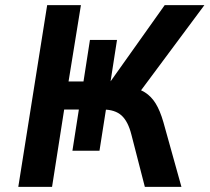

<svg xmlns="http://www.w3.org/2000/svg" viewBox="-20 -725 813 745"><path d="M51 0 163 -705H294L246 -409H304L329 -570H434L409 -409L406 -405L619 -705H773L512 -354L483 -386Q518 -382 542.5 -366.5Q567 -351 584 -323.5Q601 -296 614 -251L684 0H542L490 -202Q477 -254 451.5 -277Q426 -300 379 -300H360L393 -312L366 -140H261L286 -300H229L182 0Z"/></svg>

Font: Nunito Sans 7pt SemiCondensed
Style: Bold Italic
Weight: 700
Width: 4
Italic angle: -9°
Designer: Vernon Adams
Foundry: Vernon Adams
Version: Version 3.101;gftools[0.9.27]